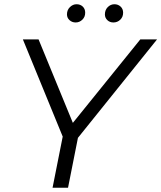

<svg xmlns="http://www.w3.org/2000/svg" viewBox="-20 -886 761 906"><path d="M228 0 280 -262 288 -212 88 -700H162L337 -274L297 -273L642 -700H721L328 -211L353 -262L301 0ZM515 -780Q498 -780 486.5 -791Q475 -802 475 -818Q475 -839 488.5 -852.5Q502 -866 520 -866Q537 -866 549 -855Q561 -844 561 -826Q561 -806 547.5 -793Q534 -780 515 -780ZM337 -780Q320 -780 308 -791Q296 -802 296 -818Q296 -839 310 -852.5Q324 -866 341 -866Q359 -866 370.5 -855Q382 -844 382 -826Q382 -806 368.5 -793Q355 -780 337 -780Z"/></svg>

Font: MOST Montserrat
Style: Italic
Weight: 400
Italic angle: -11.3°
Designer: Julieta Ulanovsky
Foundry: Julieta Ulanovsky
Version: Version 8.000;March 11, 2024;FontCreator 15.0.0.2926 64-bit